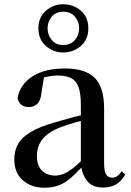

<svg xmlns="http://www.w3.org/2000/svg" viewBox="-20 -864 613 900"><path d="M188 16Q127 16 87 -19Q47 -54 47 -117Q47 -158 65 -189.5Q83 -221 125.5 -246Q168 -271 239 -291Q280 -303 328 -316Q344 -320 359 -323V-372Q359 -426 348 -456Q337 -486 313 -498Q289 -510 250 -510Q223 -510 195 -503Q190 -502 186 -501L174 -428Q171 -392 154.5 -377Q138 -362 116 -362Q72 -362 62 -404Q74 -468 131.5 -505.5Q189 -543 285 -543Q380 -543 424 -499Q468 -455 468 -356V-100Q468 -60 478 -45.5Q488 -31 506 -31Q518 -31 528 -37.5Q538 -44 551 -61L567 -46Q550 -15 524.5 0Q499 15 462 15Q414 15 389 -15Q369 -39 361 -78Q335 -50 312 -30Q286 -7 256.5 4.5Q227 16 188 16ZM276 -618Q230 -618 195 -648.5Q160 -679 160 -731Q160 -783 195 -813.5Q230 -844 276 -844Q324 -844 359 -814Q394 -784 394 -731Q394 -679 359 -648.5Q324 -618 276 -618ZM359 -297Q347 -294 335 -291Q295 -279 265 -268Q207 -246 180 -212.5Q153 -179 153 -133Q153 -87 177 -64Q201 -41 239 -41Q258 -41 278 -49Q298 -57 324 -77Q340 -90 359 -108ZM276 -653Q312 -653 331.5 -677Q351 -701 351 -731Q351 -762 331.5 -785.5Q312 -809 276.5 -809Q241 -809 222 -785.5Q203 -762 203 -731Q203 -701 222 -677Q241 -653 276 -653Z"/></svg>

Font: Early Summer Mincho SemiBold
Style: Regular
Weight: 600
Designer: GuiWonder
Version: Version 1.002